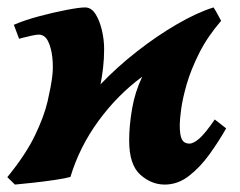

<svg xmlns="http://www.w3.org/2000/svg" viewBox="-27 -477 646 517"><path d="M582 -131.3Q562 -96.2 536.9 -61.3Q511.7 -26.4 481.7 -3.2Q451.7 20 416.5 20Q380.4 20 350.6 -6.8Q320.8 -33.7 320.8 -98.6Q320.8 -138.2 328.6 -183.8Q336.4 -229.5 356 -270.5Q289.6 -221.7 238.3 -151.6Q187 -81.5 162.6 -0.5Q148.9 3.4 118.9 7.8Q88.9 12.2 58.6 15.4Q28.3 18.6 13.2 20L-7.3 0Q42.5 -61 67.1 -112.3Q91.8 -163.6 101.1 -203.9Q110.4 -244.1 113.8 -272Q116.7 -295.9 114 -321.8Q111.3 -347.7 102.5 -365.7Q93.8 -383.8 77.1 -383.8Q71.8 -383.8 58.8 -381.1Q45.9 -378.4 35.2 -375.5Q24.4 -372.6 24.4 -372.6L10.3 -410.2Q38.1 -422.4 77.1 -432.9Q116.2 -443.4 151.6 -450.2Q187 -457 202.1 -457Q218.8 -457 230 -439.5Q241.2 -421.9 247.3 -396Q253.4 -370.1 253.4 -345.2Q253.4 -318.4 250.5 -293.9Q247.6 -269.5 243.7 -250Q288.6 -296.9 342 -338.6Q395.5 -380.4 449.2 -411.6Q502.9 -442.9 547.9 -457Q551.3 -452.6 559.1 -438.2Q566.9 -423.8 568.4 -420.9Q531.7 -378.4 509.5 -334.2Q487.3 -290 475.8 -250.5Q464.4 -210.9 460.7 -182.1Q457 -153.3 457 -141.1Q457 -111.8 463.1 -101.1Q469.2 -90.3 482.9 -90.3Q494.1 -90.3 510 -104.2Q525.9 -118.2 551.3 -155.3Z"/></svg>

Font: Gentium Book Plus
Style: Bold Italic
Weight: 700
Italic angle: -8°
Designer: Victor Gaultney, Annie Olsen, Iska Routamaa, Becca Hirsbrunner
Foundry: SIL International
Version: Version 6.101